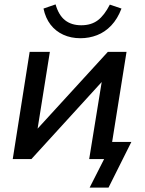

<svg xmlns="http://www.w3.org/2000/svg" viewBox="-20 -724 660 874"><path d="M388 130 454 0H386L400 -78H578L474 130ZM38 0 115 -488H207L145 -100H116L471 -488H556L478 0H386L449 -388H477L123 0ZM346 -550Q303 -550 268 -566Q233 -582 210 -612Q187 -642 178 -685L233 -704Q247 -655 276 -632Q305 -609 350 -609Q395 -609 425 -631.5Q455 -654 480 -703L533 -685Q515 -638 486.5 -608Q458 -578 422 -564Q386 -550 346 -550Z"/></svg>

Font: Nunito Sans 12pt SemiBold
Style: Italic
Weight: 600
Italic angle: -9°
Designer: Vernon Adams
Foundry: Vernon Adams
Version: Version 3.101;gftools[0.9.27]